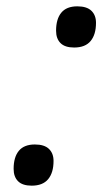

<svg xmlns="http://www.w3.org/2000/svg" viewBox="-20 -552 353 606"><path d="M80 34Q51 34 37 20Q23 6 23 -19Q23 -56 39.5 -76Q56 -96 90 -96Q120 -96 134.5 -82Q149 -68 149 -44Q149 -7 132 13.5Q115 34 80 34ZM214 -402Q185 -402 171 -416Q157 -430 157 -455Q157 -492 173.5 -512Q190 -532 224 -532Q254 -532 268.5 -518Q283 -504 283 -480Q283 -443 266 -422.5Q249 -402 214 -402Z"/></svg>

Font: Playwrite US Trad
Style: Regular
Weight: 400
Designer: Veronika Burian, José Scaglione
Foundry: TypeTogether
Version: Version 1.002